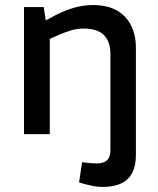

<svg xmlns="http://www.w3.org/2000/svg" viewBox="-20 -531 626 760"><path d="M384 209Q369 209 350.5 205.5Q332 202 313 197L293 191L305 111L321 113Q331 114 342 115Q353 116 362 116Q390 116 403.5 103.5Q417 91 417 65V-317Q417 -367 391 -392.5Q365 -418 310 -418Q287 -418 264 -411.5Q241 -405 215 -394L177 -377V0H75V-503H153L161 -450L196 -469Q234 -489 272 -500Q310 -511 347 -511Q406 -511 443.5 -489Q481 -467 499.5 -429Q518 -391 518 -341V81Q518 146 485.5 177.5Q453 209 384 209Z"/></svg>

Font: REM
Style: Regular
Weight: 400
Designer: Octavio Pardo
Foundry: Ashler Design
Version: Version 1.005;gftools[0.9.28]